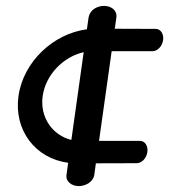

<svg xmlns="http://www.w3.org/2000/svg" viewBox="-20 -620 613 650"><path d="M369.4 -522.7C369.4 -522.7 368.8 -521.5 368.3 -520.3L374.2 -562.1C376.7 -584.6 356.9 -600 332.5 -600C308.7 -600 284.5 -586.8 279.9 -561.2L274.2 -520.8C161.7 -506.5 59 -411.8 42.6 -294.9C26.4 -179.2 99.7 -83.5 210.8 -68.9L205.1 -28C201.9 -5.5 222.5 10 246.8 10C270.9 10 296 -5.3 299.2 -28L304.6 -67.1C386.1 -67.2 442.6 -67.5 442.6 -67.5C461.6 -67.5 476.3 -86.4 478.9 -105.3C481.6 -124.3 472.2 -143.1 453.2 -143.1L315.3 -143.1L358 -446.6L495.9 -446.6C514.9 -446.6 529.5 -465.4 532.2 -484.4C534.9 -503.3 525.5 -522.2 506.5 -522.2C505.4 -522.2 456.4 -522.5 369.4 -522.7ZM263.3 -443.3C251.3 -357.7 234.1 -235.3 221.6 -146.4C159.5 -161.1 114.1 -221.3 124.5 -294.9C134.7 -367.4 194.6 -428 263.3 -443.3Z"/></svg>

Font: Hi.
Style: Black
Weight: 400
Designer: Mew Too, Robert Jablonski
Foundry: Cannot Into Space Fonts
Version: Version 1.996